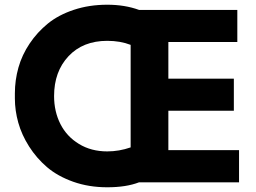

<svg xmlns="http://www.w3.org/2000/svg" viewBox="-20 -772 1085 813"><path d="M434.1 21Q356 21 290 -2.4Q224.1 -25.9 179.4 -64Q134.8 -102.1 103.3 -151.6Q71.8 -201.2 57.4 -252.7Q43 -304.2 43 -355V-377Q43 -432.6 58.1 -486.1Q73.2 -539.6 105.5 -587.6Q137.7 -635.7 182.9 -672.4Q228 -709 293 -730.5Q357.9 -752 434.1 -752Q508.8 -752 568.8 -730H984.9V-594.2H692.9V-439H970.2V-303.2H692.9V-136.2H992.2V0H568.8Q514.6 21 434.1 21ZM434.1 -130.9Q484.4 -130.9 533.2 -147.9V-582Q489.3 -599.1 434.1 -599.1Q331.1 -599.1 270 -533.9Q209 -468.8 209 -365.2Q209 -299.8 235.8 -246.8Q262.7 -193.8 314.5 -162.4Q366.2 -130.9 434.1 -130.9Z"/></svg>

Font: Sora
Style: Bold
Weight: 700
Designer: Jonathan Barnbrook, Julián Moncada
Foundry: Barnbrook Fonts
Version: Version 2.000